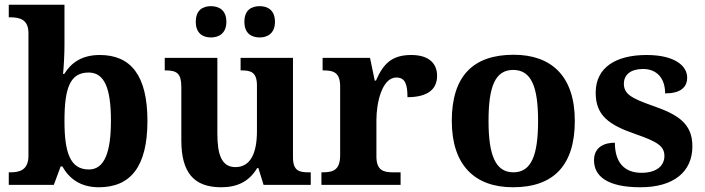

<svg xmlns="http://www.w3.org/2000/svg" viewBox="-20 -780 2974 810"><path d="M397 10C530 10 602 -76 602 -270C602 -463 531 -548 401 -548C325 -548 280 -515 251 -468H246C249 -496 252 -553 252 -589V-760H17V-707H23C65 -707 100 -697 100 -640V-123C100 -62 62 -53 24 -53H17V0H207L236 -78H243C272 -26 320 10 397 10ZM355 -65C275 -65 252 -138 252 -270C252 -408 275 -474 354 -474C421 -474 448 -407 448 -271C448 -138 421 -65 355 -65Z M1076 -622C1108 -622 1140 -639 1140 -688C1140 -738 1108 -754 1076 -754C1041 -754 1011 -738 1011 -688C1011 -639 1041 -622 1076 -622ZM870 -622C903 -622 935 -639 935 -688C935 -738 903 -754 870 -754C836 -754 806 -738 806 -688C806 -639 836 -622 870 -622ZM913 10C981 10 1031 -14 1065 -71H1070L1092 0H1291V-53H1283C1244 -53 1216 -58 1216 -116V-536H995V-483H998C1037 -483 1064 -477 1064 -419V-227C1064 -134 1037 -75 973 -75C914 -75 897 -130 897 -216V-536H675V-483H678C727 -483 745 -470 745 -412V-188C745 -53 797 10 913 10Z M1336 0H1670V-53H1638C1598 -53 1568 -61 1568 -120V-273C1568 -350 1593 -453 1652 -453C1689 -453 1699 -425 1699 -370C1778 -370 1824 -399 1824 -460C1824 -511 1791 -548 1715 -548C1633 -548 1597 -511 1566 -440H1561L1541 -536H1341V-483H1344C1388 -483 1415 -474 1415 -415V-125C1415 -62 1385 -53 1340 -53H1336Z M2144 10C2315 10 2405 -82 2405 -270C2405 -458 2307 -549 2147 -549C1975 -549 1886 -458 1886 -270C1886 -82 1984 10 2144 10ZM2146 -53C2069 -53 2041 -128 2041 -270C2041 -413 2068 -485 2145 -485C2222 -485 2250 -413 2250 -270C2250 -128 2223 -53 2146 -53Z M2682 10C2822 10 2901 -55 2901 -163C2901 -259 2840 -297 2733 -334C2642 -366 2612 -384 2612 -427C2612 -465 2641 -489 2693 -489C2749 -489 2786 -452 2786 -386C2849 -386 2879 -410 2879 -453C2879 -501 2828 -548 2708 -548C2579 -548 2493 -496 2493 -389C2493 -293 2548 -253 2662 -214C2750 -183 2783 -165 2783 -122C2783 -83 2753 -51 2686 -51C2613 -51 2574 -96 2574 -178C2530 -178 2486 -160 2486 -104C2486 -36 2543 10 2682 10Z"/></svg>

Font: Noto Serif Georgian Bold
Style: Regular
Weight: 700
Designer: Monotype Design Team, Akaki Razmadze
Foundry: Google LLC
Version: Version 2.003